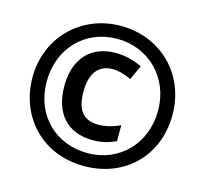

<svg xmlns="http://www.w3.org/2000/svg" viewBox="-105 -936 1039 972"><g transform="rotate(15 414.0 -450.0)"><path d="M415 -83C630 -83 781 -236 781 -448C781 -662 623 -817 413 -817C206 -817 47 -660 47 -451C47 -246 192 -83 415 -83ZM415 -151C248 -151 122 -270 122 -449C122 -620 242 -749 413 -749C578 -749 705 -623 705 -451C705 -280 584 -151 415 -151ZM424 -221C469 -221 507 -231 544 -248V-332C508 -314 466 -304 431 -304C350 -304 315 -352 315 -447C315 -545 357 -595 430 -595C459 -595 492 -586 527 -569L562 -645C518 -667 470 -678 423 -678C290 -678 214 -589 214 -450C214 -307 289 -221 424 -221Z"/></g></svg>

Font: Noto Sans Kannada UI Condensed ExtraBold
Style: Regular
Weight: 800
Width: 3
Designer: Jelle Bosma - Monotype Design Team
Foundry: Monotype Imaging Inc.
Version: Version 2.005